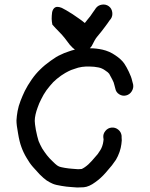

<svg xmlns="http://www.w3.org/2000/svg" viewBox="-20 -835 663 851"><path d="M356 -733C348 -739.7 339.7 -746 331 -752C321.7 -758 312 -764.7 302 -772C290.7 -779.3 281.2 -785.2 273.5 -789.5C265.8 -793.8 259.3 -797.3 254 -800C247.3 -802.7 241.5 -804.2 236.5 -804.5C231.5 -804.8 227.3 -804 224 -802C220.7 -800 217.8 -797 215.5 -793C213.2 -789 211.7 -784.8 211 -780.5C210.3 -776.2 209.8 -771.3 209.5 -766C209.2 -760.7 209 -755.8 209 -751.5C209 -747.2 209.3 -742.8 210 -738.5C210.7 -734.2 211.2 -731.2 211.5 -729.5C211.8 -727.9 212 -726.7 212 -726C220.7 -716 230.7 -705.3 242 -694C251.3 -684.7 259.7 -675.3 267 -666C275 -655.3 282.3 -645.7 289 -637C297.7 -627 305.3 -619.7 312 -615C302.7 -613 293.7 -610.3 285 -607C270.3 -602.3 258 -597.3 248 -592C236.7 -587.3 222.3 -578.7 205 -566C187 -553.3 171.3 -540.3 158 -527C144.7 -514.3 132 -499.3 120 -482C108 -464.7 98 -448 90 -432C82.7 -416.7 76.3 -402 71 -388C65 -372.7 60.7 -357.7 58 -343C55.3 -328.3 53.7 -314.3 53 -301C53 -287.7 55.3 -268.7 60 -244C64 -219.3 69 -199 75 -183C81 -166.3 88.7 -150.3 98 -135C106.7 -119.7 116 -106.3 126 -95C135.3 -84.3 145.3 -73.3 156 -62C168 -50 178.3 -41 187 -35C196.3 -29 205.3 -24.2 214 -20.5C222.7 -16.8 235.7 -13.7 253 -11C268.3 -8.3 282.3 -6.7 295 -6C306.3 -5.3 315.3 -4.7 322 -4C330.7 -4 340.3 -4.3 351 -5C367 -6.3 384.3 -14 403 -28C419 -39.3 434 -53 448 -69C460 -83 469.3 -94 476 -102C482.7 -110.7 488.7 -119 494 -127C500 -137 505.3 -148.7 510 -162C514 -174 516.7 -185.3 518 -196C520 -208 520.3 -218 519 -226V-233C517.7 -244.3 512.7 -253.5 504 -260.5C495.3 -267.5 485.5 -270.5 474.5 -269.5C463.5 -268.5 454.3 -263.5 447 -254.5C439.7 -245.5 436.7 -235.7 438 -225L439 -218V-216C439 -215.3 438.8 -214.2 438.5 -212.5C438.2 -210.8 438 -209.3 438 -208C437.3 -202 435.7 -195 433 -187C430.3 -179.7 427.7 -174 425 -170C421.7 -164.7 417.7 -158.7 413 -152C407 -145.3 398.3 -135.3 387 -122C377 -110.7 366.7 -101.3 356 -94C350 -90 345.3 -87.3 342 -86C336 -85.3 330.7 -85 326 -85C319.3 -85.7 310.7 -86.3 300 -87C290 -87.7 279 -89 267 -91C255.7 -93 248.2 -94.7 244.5 -96C240.8 -97.3 237 -99.3 233 -102C228.3 -105.3 221.7 -111.3 213 -120C203.7 -128.7 195.3 -137.7 188 -147C181.3 -155.7 174.3 -165.7 167 -177C161 -187.7 155.7 -198.7 151 -210C147 -222.7 143 -239 139 -259C135.7 -278.3 134 -291.7 134 -299C134 -307.7 135.2 -317.2 137.5 -327.5C139.8 -337.8 143 -348.3 147 -359C151 -371 156.3 -383.3 163 -396C169 -408.7 176.7 -421.7 186 -435C196 -448.3 206 -460.3 216 -471C225.3 -480.3 237 -490 251 -500C265 -509.3 275.7 -515.7 283 -519C290.3 -523 299.7 -526.7 311 -530C321 -534 331.8 -536.8 343.5 -538.5C355.2 -540.2 367.3 -540.7 380 -540C391.3 -540 403.7 -538.7 417 -536C427 -534 436.7 -529.7 446 -523C455.3 -517 461.3 -512 464 -508C468 -501.3 472.7 -492.7 478 -482C482.7 -473.3 485.7 -465.3 487 -458L491 -443C493 -431.7 498.8 -423 508.5 -417C518.2 -411 528.3 -409.3 539 -412C549.7 -414.7 558 -420.8 564 -430.5C570 -440.2 572 -450.3 570 -461L566 -476C563.3 -488.7 558.3 -502.3 551 -517C544.3 -531 537.7 -543 531 -553C522.3 -565.7 509 -578 491 -590C473.7 -602 454.7 -610.3 434 -615C415.3 -619 397.7 -621 381 -621H378C382 -625 385 -628.7 387 -632C389.7 -638 393.7 -645.7 399 -655C403 -662.3 407.3 -668.7 412 -674C418.7 -682 424.7 -689.3 430 -696C436 -703.3 441.3 -710.3 446 -717C450.7 -723 454.3 -728 457 -732C460.3 -736.7 463.3 -741 466 -745L471 -751C477 -759.7 479.2 -769.7 477.5 -781C475.8 -792.3 470.7 -801.2 462 -807.5C453.3 -813.8 443.3 -816.1 432 -814.5C420.7 -812.8 411.7 -807.7 405 -799L401 -793L391 -779C388.3 -775 384.7 -769.7 380 -763C376 -757.7 371.7 -752.3 367 -747C363.7 -743 360 -738.3 356 -733Z"/></svg>

Font: Ruji's Handwriting Font v.2.0
Style: Medium
Weight: 500
Version: Version 2.0